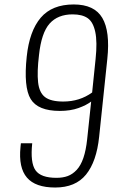

<svg xmlns="http://www.w3.org/2000/svg" viewBox="-20 -839 532 870"><path d="M266.6 -378.9Q340.8 -378.9 397.5 -419.9L413.1 -571.3Q421.4 -649.4 411.6 -694.6Q401.9 -739.7 377.2 -756.8Q352.5 -773.9 309.1 -773.9Q242.2 -773.9 204.8 -732.2Q167.5 -690.4 156.7 -589.4Q147.5 -513.2 152.6 -466.3Q157.7 -419.4 183.8 -399.2Q210 -378.9 266.6 -378.9ZM230 10.7Q140.6 10.7 102.1 -34.2Q63.5 -79.1 72.8 -171.9Q72.8 -172.4 73.7 -181.2L74.7 -189.9H126Q116.7 -101.6 140.9 -67.4Q165 -33.2 235.8 -33.2Q265.1 -33.2 286.9 -41.3Q308.6 -49.3 327.1 -68.8Q345.7 -88.4 357.7 -123Q369.6 -157.7 375 -208.5L393.1 -378.9Q371.6 -362.3 335.4 -349.4Q299.3 -336.4 251 -336.4Q151.9 -336.4 119.1 -390.1Q86.4 -443.8 101.1 -582.5Q113.3 -698.7 164.6 -758.8Q215.8 -818.8 314 -818.8Q407.7 -818.8 443.6 -757.8Q479.5 -696.8 466.3 -572.3L429.2 -218.8Q417.5 -106.9 369.9 -48.1Q322.3 10.7 230 10.7Z"/></svg>

Font: Oswald
Style: Extra-Light
Weight: 200
Designer: Vernon Adams
Foundry: Vernon Adams
Version: 3.0; ttfautohint (v0.94.23-7a4d-dirty) -l 8 -r 50 -G 200 -x 